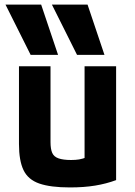

<svg xmlns="http://www.w3.org/2000/svg" viewBox="-20 -810 590 840"><path d="M114 -570 4 -790H160L234 -570ZM317 -570 207 -790H363L437 -570ZM286 10Q201 10 152 -7Q103 -24 83 -65.5Q63 -107 63 -180V-520H201V-188Q201 -158 208.5 -141Q216 -124 236.5 -117Q257 -110 291 -110Q311 -110 326 -112.5Q341 -115 361 -122.5Q381 -130 412 -144L350 -58V-520H488V-22Q445 -6 396 2Q347 10 286 10Z"/></svg>

Font: M PLUS Code Latin SemiExpanded
Style: Bold
Weight: 700
Width: 6
Designer: Coji Morishita
Foundry: UNDERFOREST DESIGN
Version: Version 1.002; ttfautohint (v1.8.3)